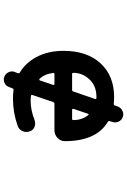

<svg xmlns="http://www.w3.org/2000/svg" viewBox="156 -804 687 1040"><g transform="rotate(90 500.0 -283.5)"><path d="M395.5 37.1Q378.9 31.2 371.1 14.6Q366.2 5.9 366.2 -3.9Q366.2 -11.7 369.1 -18.6L376 -36.1Q377.9 -43 372.1 -46.9Q320.3 -78.1 289.1 -135.7Q254.9 -199.2 254.9 -283.2Q254.9 -411.1 322.8 -484.4Q390.6 -557.6 504.9 -557.6Q525.4 -557.6 541 -555.7Q548.8 -554.7 550.8 -561.5L556.6 -578.1Q563.5 -594.7 579.1 -602.5Q588.9 -607.4 598.6 -607.4Q605.5 -607.4 613.3 -604.5Q629.9 -598.6 637.7 -583Q642.6 -573.2 642.6 -563.5Q642.6 -556.6 640.6 -549.8L635.7 -534.2Q633.8 -527.3 639.6 -523.4Q690.4 -493.2 715.8 -438.5Q744.1 -378.9 744.1 -291Q744.1 -267.6 726.6 -251Q709 -234.4 684.6 -234.4H542Q535.2 -234.4 532.2 -227.5L494.1 -115.2Q491.2 -108.4 498 -107.4Q510.7 -105.5 524.4 -105.5Q576.2 -105.5 630.9 -127Q640.6 -129.9 648.4 -129.9Q658.2 -129.9 668 -126Q685.5 -118.2 691.4 -99.6Q694.3 -90.8 694.3 -83Q694.3 -71.3 689.5 -60.5Q680.7 -42 661.1 -35.2Q589.8 -9.8 514.6 -9.8Q489.3 -9.8 467.8 -12.7Q460 -13.7 458 -6.8L451.2 10.7Q445.3 28.3 428.7 36.1Q419.9 40 411.1 40Q403.3 40 395.5 37.1ZM380.9 -234.4Q374 -234.4 375 -226.6Q379.9 -181.6 407.2 -153.3Q408.2 -152.3 410.2 -152.3Q411.1 -152.3 411.1 -152.3Q414.1 -152.3 415 -155.3L439.5 -227.5Q440.4 -229.5 439 -231.9Q437.5 -234.4 434.6 -234.4ZM623 -330.1Q629.9 -330.1 629.9 -336.9Q629.9 -383.8 602.5 -418Q601.6 -419.9 599.1 -419.4Q596.7 -418.9 595.7 -416L569.3 -337.9Q568.4 -335 569.8 -332.5Q571.3 -330.1 574.2 -330.1ZM466.8 -330.1Q473.6 -330.1 475.6 -337.9L515.6 -454.1Q516.6 -457 515.1 -459.5Q513.7 -461.9 510.7 -461.9Q507.8 -461.9 504.9 -461.9Q445.3 -461.9 410.2 -424.8Q374 -386.7 374 -336.9Q374 -330.1 380.9 -330.1Z"/></g></svg>

Font: Rounded Mgen+ 1m medium
Style: Regular
Weight: 500
Designer: [Source Han Sans]
Ryoko NISHIZUKA  (kana & ideographs); Paul D. Hunt (Latin, Greek & Cyrillic); Wenlong ZHANG  (bopomofo
Version: Version 1.059.20150602